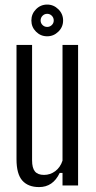

<svg xmlns="http://www.w3.org/2000/svg" viewBox="-20 -792 408 820"><path d="M147 7Q100 7 75.2 -21Q50.5 -49 50.5 -112V-600H117V-107.5Q117 -74.5 129.2 -59.8Q141.5 -45 168 -45Q194.5 -45 216 -61Q237.5 -77 247 -106V-600H313.5V0H247V-53.5H235Q220.5 -23 198.5 -8Q176.5 7 147 7ZM181.5 -637Q153.5 -637 133.8 -656.8Q114 -676.5 114 -704.5Q114 -732.5 133.8 -752.5Q153.5 -772.5 181.5 -772.5Q209 -772.5 229.2 -752.5Q249.5 -732.5 249.5 -704.5Q249.5 -676.5 229.2 -656.8Q209 -637 181.5 -637ZM181.5 -677Q193 -677 201.2 -685Q209.5 -693 209.5 -704.5Q209.5 -716.5 201.2 -724.8Q193 -733 181.5 -733Q170 -733 161.8 -724.8Q153.5 -716.5 153.5 -704.5Q153.5 -693 161.8 -685Q170 -677 181.5 -677Z"/></svg>

Font: Big Shoulders Display Thin
Style: Regular
Weight: 400
Version: Version 2.002